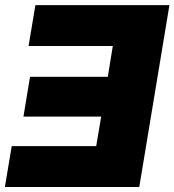

<svg xmlns="http://www.w3.org/2000/svg" viewBox="-21 -748 698 768"><path d="M656.7 -727.5 536.1 0H-1.5L25.9 -163.6H363.8L383.8 -281.7H72.8L99.1 -440.9H410.2L430.2 -564H93.3L120.6 -727.5Z"/></svg>

Font: Inter 20pt Black
Style: Italic
Weight: 900
Italic angle: -9.3988°
Version: Version 4.001;git-66647c0bb